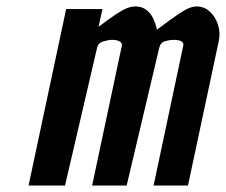

<svg xmlns="http://www.w3.org/2000/svg" viewBox="-20 -575 700 595"><path d="M589.5 -555Q578.5 -555 565.8 -550Q553 -545 530.2 -529.5Q507.5 -514 466.5 -483Q450.5 -555 399.5 -555Q387.5 -555 374.2 -550Q361 -545 340.5 -531.5Q320 -518 285.5 -492L297.5 -547H185L68.5 0H181.5L281 -427.5Q284.5 -442 300.2 -446.8Q316 -451.5 328 -451.5Q342.5 -451.5 351 -446.5Q359.5 -441.5 357.5 -433L265.5 0H372.5L473.5 -427Q477.5 -443.5 492 -447.5Q506.5 -451.5 516.5 -451.5Q551.5 -451.5 548 -434L456 0H562.5L658 -448Q663.5 -474 655.5 -498.5Q647.5 -523 630.2 -539Q613 -555 589.5 -555Z"/></svg>

Font: League Gothic SemiExpanded Italic
Style: Regular
Weight: 400
Width: 6
Designer: The League of Moveable Type
Version: Version 1.600; ttfautohint (v1.8.3)